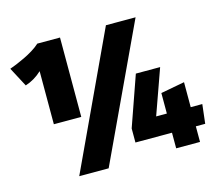

<svg xmlns="http://www.w3.org/2000/svg" viewBox="-89 -709 955 832"><g transform="rotate(-15 388.5 -293.0)"><path d="M450 -594H583L301 8H169ZM244 -594V-238H121V-476Q88 -445 47 -432L1 -519Q13 -523 31 -530.5Q49 -538 69 -547.5Q89 -557 108.5 -569Q128 -581 142 -594ZM713 -156H765L755 -70H713V0H606V-70H442V-133L521 -358H630L558 -156H606V-248L713 -268Z"/></g></svg>

Font: Amaranth
Style: Bold
Weight: 700
Designer: Gesine Todt
Foundry: Gesine Todt
Version: Version 1.001